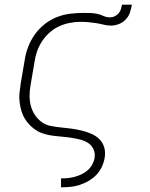

<svg xmlns="http://www.w3.org/2000/svg" viewBox="-20 -583 640 818"><path d="M240 215V177H241Q256 177 270.5 175.5Q285 174 299.5 170Q314 166 328.5 159Q343 152 354.5 141.5Q366 131 373.5 117Q381 103 383 89Q386 69 378 52Q370 35 354.5 25.5Q339 16 321 11.5Q303 7 284 4Q265 1 245.5 -0.5Q226 -2 207 -4.5Q188 -7 170 -12Q152 -17 136.5 -26.5Q121 -36 108 -49Q95 -62 85.5 -77.5Q76 -93 71 -111Q66 -129 63.5 -148Q61 -167 63 -186.5Q65 -206 68 -226L85 -326Q89 -354 99.5 -382Q110 -410 127.5 -435Q145 -460 169.5 -479.5Q194 -499 222 -510Q250 -521 279 -524.5Q308 -528 336 -528Q351 -528 365.5 -527.5Q380 -527 394 -524Q408 -521 421 -515Q434 -509 449 -509Q459 -509 468.5 -513.5Q478 -518 485 -526Q492 -534 495 -543.5Q498 -553 500 -563H542Q539 -546 533.5 -529.5Q528 -513 515.5 -500Q503 -487 486.5 -480.5Q470 -474 453 -474Q436 -474 421 -478Q406 -482 389.5 -484.5Q373 -487 356.5 -488.5Q340 -490 324 -490Q301 -490 277.5 -485.5Q254 -481 232 -471Q210 -461 191.5 -444.5Q173 -428 159.5 -407.5Q146 -387 138 -364.5Q130 -342 127 -319L110 -219Q106 -197 106 -174.5Q106 -152 111.5 -131.5Q117 -111 128.5 -93.5Q140 -76 157 -63.5Q174 -51 196 -46.5Q218 -42 240 -40Q262 -38 284 -35Q306 -32 327 -27Q348 -22 368 -13.5Q388 -5 403 9.5Q418 24 424 45Q430 66 426 89Q423 108 414 127.5Q405 147 390.5 162Q376 177 358 187.5Q340 198 320.5 204.5Q301 211 281 213Q261 215 241 215Z"/></svg>

Font: Iosevka XLt Ex Obl
Style: Regular
Weight: 200
Width: 7
Italic angle: -9°
Monospace: yes
Designer: Belleve Invis
Foundry: Belleve Invis
Version: Version 32.5.0; ttfautohint (v1.8.4)